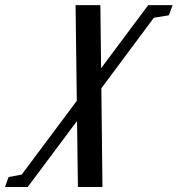

<svg xmlns="http://www.w3.org/2000/svg" viewBox="-164 -474 707 764"><path d="M-144 270 -129.9 230.5 -77.6 220.7 141.6 -72.8 136.7 -453.6H235.4L238.3 -202.6L425.8 -453.6H522.9L507.8 -413.1L448.2 -403.3L239.3 -122.6L243.7 270H146L142.6 7.3L-53.7 270Z"/></svg>

Font: Elstob 8pt SemiBold
Style: Italic
Weight: 600
Italic angle: -20°
Designer: Peter S. Baker
Version: Version 1.015